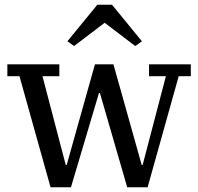

<svg xmlns="http://www.w3.org/2000/svg" viewBox="-20 -789 835 809"><path d="M62 -468H11V-518H230V-468H159L257 -94H261L380 -518H458L577 -94H581L679 -468H608V-518H784V-468H733L602 0H516L401 -397H397L279 0H193ZM264 -615 390 -769H452L578 -615L550 -595L421 -693L292 -595Z"/></svg>

Font: IBM Plex Serif Text
Style: Regular
Weight: 450
Designer: Mike Abbink, Paul van der Laan, Pieter van Rosmalen
Foundry: Bold Monday
Version: Version 3.001